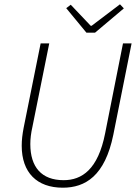

<svg xmlns="http://www.w3.org/2000/svg" viewBox="-20 -861 639 893"><path d="M272 12C377 12 468 -43 507 -234L592 -659H552L469 -241C436 -73 361 -23 276 -23C173 -23 121 -84 121 -191C121 -215 124 -241 131 -272L209 -659H169L90 -267C84 -235 81 -210 81 -183C81 -58 152 12 272 12ZM382 -709H422L556 -822L538 -841L406 -741H402L309 -839L288 -823Z"/></svg>

Font: Source Sans Pro Light
Style: Italic
Weight: 300
Italic angle: -11°
Designer: Paul D. Hunt
Foundry: Adobe Systems Incorporated
Version: Version 3.006;hotconv 1.0.111;makeotfexe 2.5.65597